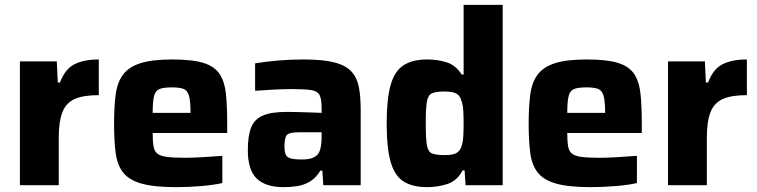

<svg xmlns="http://www.w3.org/2000/svg" viewBox="-20 -763 3120 791"><path d="M62 0V-510H214L218 -423H227Q248 -479 287 -498.5Q326 -518 387 -518V-371Q323 -371 287.5 -355Q252 -339 237 -300.5Q222 -262 222 -193V0Z M705 8Q615 8 563.5 -6.5Q512 -21 487.5 -52Q463 -83 456.5 -133Q450 -183 450 -254Q450 -323 456.5 -373Q463 -423 486.5 -455Q510 -487 558 -502.5Q606 -518 689 -518Q773 -518 819 -503.5Q865 -489 885.5 -457Q906 -425 911 -375Q916 -325 916 -254V-215H609Q609 -181 612.5 -160.5Q616 -140 628.5 -130Q641 -120 668 -116.5Q695 -113 743 -113Q772 -113 815 -115.5Q858 -118 896 -121V-9Q863 -1 809.5 3.5Q756 8 705 8ZM609 -298H765Q765 -346 758.5 -368.5Q752 -391 735.5 -397Q719 -403 688 -403Q653 -403 636.5 -396Q620 -389 614.5 -366.5Q609 -344 609 -298Z M1148 8Q1075 8 1038 -27Q1001 -62 1001 -145Q1001 -203 1014.5 -237.5Q1028 -272 1063 -287Q1098 -302 1162 -302Q1174 -302 1199 -301.5Q1224 -301 1253 -300Q1282 -299 1305 -298V-317Q1305 -355 1296.5 -371.5Q1288 -388 1261.5 -392Q1235 -396 1180 -396Q1146 -396 1102 -393.5Q1058 -391 1031 -389V-502Q1072 -509 1123.5 -513.5Q1175 -518 1232 -518Q1312 -518 1359 -505.5Q1406 -493 1429 -467Q1452 -441 1459 -401.5Q1466 -362 1466 -308V0H1312L1308 -60H1300Q1281 -29 1256 -14.5Q1231 0 1203 4Q1175 8 1148 8ZM1224 -106Q1251 -106 1268 -112.5Q1285 -119 1294 -134Q1305 -155 1305 -199V-218H1212Q1174 -218 1163 -208Q1152 -198 1152 -160Q1152 -138 1157 -126.5Q1162 -115 1177 -110.5Q1192 -106 1224 -106Z M1740 8Q1681 8 1644 -14.5Q1607 -37 1590 -94Q1573 -151 1573 -254Q1573 -356 1589.5 -413.5Q1606 -471 1643 -494.5Q1680 -518 1739 -518Q1784 -518 1821 -506Q1858 -494 1882 -456H1890V-743H2051V0H1898L1894 -61H1886Q1863 -18 1823 -5Q1783 8 1740 8ZM1812 -124Q1843 -124 1858.5 -131.5Q1874 -139 1881 -159Q1887 -176 1888.5 -199.5Q1890 -223 1890 -255Q1890 -286 1888.5 -309Q1887 -332 1881 -348Q1875 -370 1859 -378Q1843 -386 1812 -386Q1776 -386 1759.5 -378.5Q1743 -371 1738.5 -343Q1734 -315 1734 -255Q1734 -194 1738.5 -166Q1743 -138 1759.5 -131Q1776 -124 1812 -124Z M2413 8Q2323 8 2271.5 -6.5Q2220 -21 2195.5 -52Q2171 -83 2164.5 -133Q2158 -183 2158 -254Q2158 -323 2164.5 -373Q2171 -423 2194.5 -455Q2218 -487 2266 -502.5Q2314 -518 2397 -518Q2481 -518 2527 -503.5Q2573 -489 2593.5 -457Q2614 -425 2619 -375Q2624 -325 2624 -254V-215H2317Q2317 -181 2320.5 -160.5Q2324 -140 2336.5 -130Q2349 -120 2376 -116.5Q2403 -113 2451 -113Q2480 -113 2523 -115.5Q2566 -118 2604 -121V-9Q2571 -1 2517.5 3.5Q2464 8 2413 8ZM2317 -298H2473Q2473 -346 2466.5 -368.5Q2460 -391 2443.5 -397Q2427 -403 2396 -403Q2361 -403 2344.5 -396Q2328 -389 2322.5 -366.5Q2317 -344 2317 -298Z M2732 0V-510H2884L2888 -423H2897Q2918 -479 2957 -498.5Q2996 -518 3057 -518V-371Q2993 -371 2957.5 -355Q2922 -339 2907 -300.5Q2892 -262 2892 -193V0Z"/></svg>

Font: Saira
Style: Bold
Weight: 700
Designer: Hector Gatti with collaboration of the Omnibus-Type team
Foundry: Omnibus-Type
Version: Version 1.100; ttfautohint (v1.8.3)